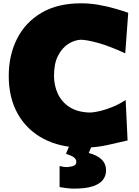

<svg xmlns="http://www.w3.org/2000/svg" viewBox="-20 -873 838 1158"><path d="M482.9 17.6Q344.7 17.6 243.7 -35.4Q142.6 -88.4 87.6 -185.5Q32.7 -282.7 32.7 -415Q32.7 -540 82.8 -639.2Q132.8 -738.3 230 -795.7Q327.1 -853 468.8 -853Q522.9 -853 575 -843.8Q627 -834.5 672.9 -821.3Q718.8 -808.1 753.4 -795.9L735.4 -551.3Q639.2 -595.7 570.1 -614.5Q501 -633.3 466.3 -633.3Q427.7 -631.3 390.9 -607.4Q354 -583.5 329.8 -536.4Q305.7 -489.3 305.7 -416Q305.7 -357.4 328.9 -307.6Q352.1 -257.8 399.2 -227.3Q446.3 -196.8 518.6 -194.3Q545.4 -194.3 582.5 -203.1Q619.6 -211.9 660.4 -228.8Q701.2 -245.6 737.8 -270L749.5 -25.9Q696.8 -13.2 626.2 2.2Q555.7 17.6 482.9 17.6ZM426.3 264.6Q404.8 264.6 378.7 261.2Q352.5 257.8 339.4 255.4V128.4Q346.2 130.4 359.6 132.6Q373 134.8 386.7 134.8Q412.6 132.3 426.5 126Q440.4 119.6 440.4 103.5Q440.4 87.9 426.8 76.9Q413.1 65.9 377.9 54.2L417.5 -39.6H536.6V0L515.1 49.8Q564.5 62 592 88.1Q619.6 114.3 619.6 155.3Q619.6 186 601.6 210.7Q583.5 235.4 541.3 250Q499 264.6 426.3 264.6Z"/></svg>

Font: Pinar-DS1-FD Black
Style: Regular
Weight: 900
Designer: Amin Abedi
Version: Version 2.000